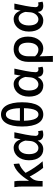

<svg xmlns="http://www.w3.org/2000/svg" viewBox="1324 -2174 1050 3737"><g transform="rotate(-90 1848.5 -305.0)"><path d="M578 0C498 -88 408 -223 353 -332C418 -399 476 -438 535 -456L526 -564C404 -538 289 -413 203 -269H199V-419C199 -469 197 -519 189 -550H75C85 -498 87 -438 87 -394V0H194V-30C195 -105 207 -162 243 -205C256 -222 269 -237 281 -252C332 -153 397 -53 450 10Z M813 13C882 13 938 -22 978 -92H982C987 -18 1032 13 1101 13C1137 13 1163 6 1180 -2L1164 -89C1152 -84 1139 -81 1127 -81C1096 -81 1073 -99 1073 -136C1073 -231 1113 -411 1143 -550H1029L1007 -431H1004C972 -527 907 -564 840 -564C713 -564 598 -454 598 -267C598 -87 685 13 813 13ZM838 -82C762 -82 717 -147 717 -269C717 -403 785 -468 855 -468C904 -468 953 -440 981 -337L973 -236C966 -152 903 -82 838 -82Z M1612 -363C1607 -149 1557 -81 1490 -81C1424 -81 1373 -149 1367 -363ZM1368 -442C1373 -645 1424 -715 1490 -715C1557 -715 1607 -645 1612 -442ZM1490 -810C1346 -810 1255 -670 1255 -401C1255 -117 1346 13 1490 13C1636 13 1727 -117 1727 -401C1727 -670 1636 -810 1490 -810Z M2052 13C2121 13 2177 -22 2217 -92H2221C2226 -18 2271 13 2340 13C2376 13 2402 6 2419 -2L2403 -89C2391 -84 2378 -81 2366 -81C2335 -81 2312 -99 2312 -136C2312 -231 2352 -411 2382 -550H2268L2246 -431H2243C2211 -527 2146 -564 2079 -564C1952 -564 1837 -454 1837 -267C1837 -87 1924 13 2052 13ZM2077 -82C2001 -82 1956 -147 1956 -269C1956 -403 2024 -468 2094 -468C2143 -468 2192 -440 2220 -337L2212 -236C2205 -152 2142 -82 2077 -82Z M2513 200H2629C2627 108 2625 35 2621 -60C2668 -5 2723 13 2778 13C2894 13 3005 -95 3005 -285C3005 -458 2917 -564 2762 -564C2623 -564 2513 -471 2513 -276ZM2755 -82C2712 -82 2668 -93 2622 -147V-279C2622 -403 2683 -468 2757 -468C2848 -468 2887 -397 2887 -282C2887 -153 2828 -82 2755 -82Z M3318 13C3387 13 3443 -22 3483 -92H3487C3492 -18 3537 13 3606 13C3642 13 3668 6 3685 -2L3669 -89C3657 -84 3644 -81 3632 -81C3601 -81 3578 -99 3578 -136C3578 -231 3618 -411 3648 -550H3534L3512 -431H3509C3477 -527 3412 -564 3345 -564C3218 -564 3103 -454 3103 -267C3103 -87 3190 13 3318 13ZM3343 -82C3267 -82 3222 -147 3222 -269C3222 -403 3290 -468 3360 -468C3409 -468 3458 -440 3486 -337L3478 -236C3471 -152 3408 -82 3343 -82Z"/></g></svg>

Font: Kinto Sans Med
Style: Regular
Weight: 500
Designer: Authors: Ryoko NISHIZUKA  (kana & ideographs); Paul D. Hunt (Latin, Greek & Cyrillic); Wenlong ZHANG  (bopomofo); Sandol
Foundry: Adobe Systems Incorporated, ookami Inc.
Version: Version 0.001